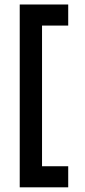

<svg xmlns="http://www.w3.org/2000/svg" viewBox="-20 -759 374 841"><path d="M164.1 -30.8V-647H278.8V-739.3H66.4V61.5H278.8V-30.8Z"/></svg>

Font: Estedad SemiBold
Style: Regular
Weight: 600
Designer: Amin Abedi
Version: Version 7.3